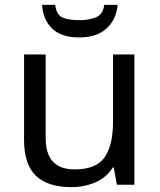

<svg xmlns="http://www.w3.org/2000/svg" viewBox="-20 -760 658 790"><path d="M533 -536V0H461L448 -71H444Q418 -29 372 -9.5Q326 10 274 10Q177 10 128 -36.5Q79 -83 79 -185V-536H168V-191Q168 -63 287 -63Q376 -63 410.5 -113Q445 -163 445 -257V-536ZM464 -740Q459 -680 418.5 -643Q378 -606 306 -606Q232 -606 194.5 -642.5Q157 -679 153 -740H207Q212 -699 237 -688Q262 -677 308 -677Q347 -677 375.5 -689Q404 -701 409 -740Z"/></svg>

Font: Noto Sans Cypro Minoan
Style: Regular
Weight: 400
Designer: David Williams
Foundry: David Williams
Version: Version 1.503; ttfautohint (v1.8.4.7-5d5b)